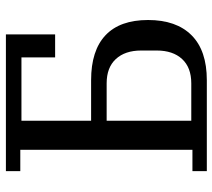

<svg xmlns="http://www.w3.org/2000/svg" viewBox="-56 -682 738 667"><g transform="rotate(-90 313.5 -349.0)"><path d="M52 -50H126V-648H52V-698H527V-527H447V-644H227V-402H368Q471 -402 524 -352Q577 -302 577 -204Q577 -106 524 -53Q471 0 368 0H52ZM357 -54Q412 -54 441.5 -86Q471 -118 471 -174V-228Q471 -284 441.5 -316Q412 -348 357 -348H227V-54Z"/></g></svg>

Font: IBM Plex Serif Text
Style: Regular
Weight: 450
Designer: Mike Abbink, Paul van der Laan, Pieter van Rosmalen
Foundry: Bold Monday
Version: Version 3.001